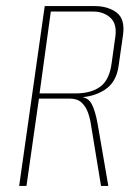

<svg xmlns="http://www.w3.org/2000/svg" viewBox="-20 -611 450 631"><path d="M43 0 127 -591H291Q335 -591 363.5 -569.5Q392 -548 384 -494L370 -396Q363 -341 324.5 -316Q286 -291 234 -291L235 -293Q267 -294 280 -271.5Q293 -249 301 -203L336 0H312L279 -201Q276 -222 269 -241.5Q262 -261 248 -274Q234 -287 209 -287H108L67 0ZM110 -304H228Q280 -304 310 -326.5Q340 -349 347 -404L359 -490Q365 -533 342.5 -553Q320 -573 287 -573H147Z"/></svg>

Font: Alumni Sans SC Thin
Style: Italic
Weight: 100
Italic angle: -8°
Designer: Robert E. Leuschke
Foundry: Robert E. Leuschke
Version: Version 1.016